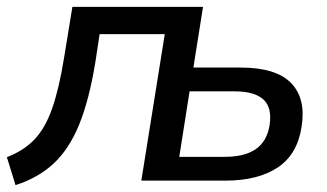

<svg xmlns="http://www.w3.org/2000/svg" viewBox="-29 -524 948 557"><path d="M16 13 -9 -68Q40 -87 71 -119.5Q102 -152 122 -208.5Q142 -265 157 -357L181 -504H560L532 -328H669Q772 -328 815.5 -283Q859 -238 846 -157Q834 -76 776.5 -38Q719 0 625 0H381L449 -425H260L248 -346Q230 -235 201 -163.5Q172 -92 127 -50Q82 -8 16 13ZM491 -69H623Q680 -69 712.5 -91Q745 -113 753 -160Q761 -212 735 -235.5Q709 -259 652 -259H521Z"/></svg>

Font: Winston Medium
Style: Italic
Weight: 500
Italic angle: -9°
Designer: Original fonts by Vernon Adams / Changes by Cristiano Sobral
Foundry: Original fonts by Vernon Adams / Changes by Cristiano Sobral
Version: Version 2.503;July 17, 2020;FontCreator 13.0.0.2655 64-bit